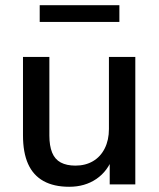

<svg xmlns="http://www.w3.org/2000/svg" viewBox="-20 -706 609 735"><path d="M245 9Q186 9 146.5 -13Q107 -35 87.5 -78.5Q68 -122 68 -188V-488H169V-187Q169 -148 179.5 -122Q190 -96 212.5 -84Q235 -72 269 -72Q307 -72 336 -89Q365 -106 381 -138Q397 -170 397 -212V-488H498V0H400V-107H413Q393 -51 349 -21Q305 9 245 9ZM132 -622V-686H437V-622Z"/></svg>

Font: Nunito Sans 12pt SemiBold
Style: Regular
Weight: 600
Designer: Vernon Adams
Foundry: Vernon Adams
Version: Version 3.101;gftools[0.9.27]